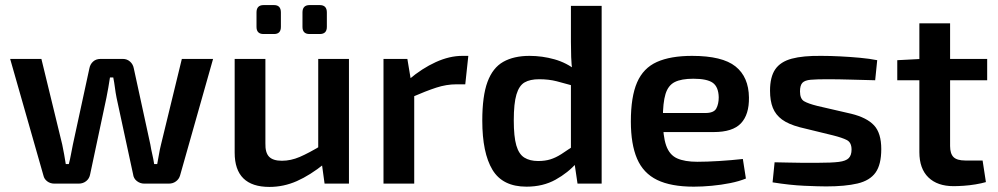

<svg xmlns="http://www.w3.org/2000/svg" viewBox="-20 -723 3928 756"><path d="M819 -491 689 -32Q685 -18 673 -9Q661 0 645 0H548Q532 0 519 -10Q506 -20 504 -37L439 -338Q435 -358 432.5 -378Q430 -398 426 -418H413Q410 -398 406.5 -378Q403 -358 399 -338L335 -37Q332 -20 319.5 -10Q307 0 290 0H194Q178 0 166 -9Q154 -18 151 -32L20 -491H143L225 -154Q229 -135 232.5 -115.5Q236 -96 239 -77H251Q256 -96 259.5 -115.5Q263 -135 267 -154L332 -454Q335 -470 346.5 -480.5Q358 -491 376 -491H464Q480 -491 492 -480.5Q504 -470 507 -453L572 -154Q575 -135 579.5 -116Q584 -97 587 -77H599Q603 -97 606 -115.5Q609 -134 614 -154L696 -491Z M1025 -491V-159Q1024 -122 1039.5 -106Q1055 -90 1090 -90Q1125 -90 1160 -105Q1195 -120 1245 -150L1257 -78Q1201 -33 1149 -10Q1097 13 1041 13Q904 13 904 -122V-491ZM1354 -491V0H1258L1245 -95L1233 -109V-491ZM1239 -703Q1267 -703 1267 -674V-617Q1267 -589 1239 -589H1199Q1171 -589 1171 -617V-674Q1171 -703 1199 -703ZM1059 -703Q1086 -703 1086 -674V-617Q1086 -589 1059 -589H1018Q990 -589 990 -617V-674Q990 -703 1018 -703Z M1584 -491 1600 -395 1611 -381V0H1490V-491ZM1824 -503 1812 -391H1777Q1738 -391 1698 -378Q1658 -365 1598 -339L1590 -410Q1642 -454 1696 -478.5Q1750 -503 1800 -503Z M2065 -503Q2115 -503 2163 -489.5Q2211 -476 2250 -445L2242 -384Q2203 -395 2172 -403Q2141 -411 2103 -411Q2067 -411 2045.5 -398.5Q2024 -386 2013.5 -351Q2003 -316 2003 -249Q2003 -185 2013 -150.5Q2023 -116 2044.5 -102.5Q2066 -89 2099 -89Q2126 -89 2147 -95.5Q2168 -102 2190 -116Q2212 -130 2241 -150L2251 -82Q2217 -43 2167.5 -15.5Q2118 12 2053 12Q1959 12 1919 -54.5Q1879 -121 1879 -248Q1879 -345 1899.5 -400.5Q1920 -456 1961.5 -479.5Q2003 -503 2065 -503ZM2349 -700V0H2254L2241 -88L2228 -98V-426L2234 -440Q2230 -469 2229 -498.5Q2228 -528 2228 -559V-700Z M2705 -503Q2824 -503 2876 -461.5Q2928 -420 2929 -339Q2930 -272 2897.5 -237.5Q2865 -203 2790 -203H2510V-278H2757Q2791 -278 2800.5 -296Q2810 -314 2810 -340Q2809 -381 2786.5 -397Q2764 -413 2710 -413Q2663 -413 2637 -400Q2611 -387 2600.5 -353Q2590 -319 2590 -255Q2590 -187 2603 -150Q2616 -113 2646 -99.5Q2676 -86 2726 -86Q2763 -86 2811.5 -89Q2860 -92 2905 -97L2917 -20Q2890 -9 2855 -2Q2820 5 2782.5 8.5Q2745 12 2712 12Q2622 12 2567.5 -14.5Q2513 -41 2488.5 -98Q2464 -155 2464 -245Q2464 -342 2488.5 -398.5Q2513 -455 2566.5 -479Q2620 -503 2705 -503Z M3215 -503Q3249 -503 3288.5 -501Q3328 -499 3366 -495.5Q3404 -492 3434 -486L3426 -407Q3378 -408 3330.5 -409.5Q3283 -411 3237 -411Q3196 -411 3172.5 -409Q3149 -407 3139.5 -397Q3130 -387 3130 -363Q3130 -334 3146 -324.5Q3162 -315 3198 -306L3332 -275Q3393 -260 3421.5 -229.5Q3450 -199 3450 -136Q3450 -75 3427.5 -43.5Q3405 -12 3356.5 -0.5Q3308 11 3233 11Q3204 11 3147 8.5Q3090 6 3022 -5L3030 -84Q3050 -84 3077.5 -83Q3105 -82 3136.5 -82Q3168 -82 3201 -82Q3254 -82 3282.5 -85.5Q3311 -89 3322 -100.5Q3333 -112 3333 -134Q3333 -162 3314.5 -171.5Q3296 -181 3260 -190L3129 -222Q3084 -234 3059 -252.5Q3034 -271 3023 -298.5Q3012 -326 3012 -366Q3012 -420 3032.5 -450Q3053 -480 3097.5 -492Q3142 -504 3215 -503Z M3721 -631V-148Q3721 -118 3734.5 -104.5Q3748 -91 3781 -91H3849L3862 -6Q3845 -1 3821 3Q3797 7 3774 8.5Q3751 10 3735 10Q3671 10 3635.5 -24.5Q3600 -59 3600 -124V-631ZM3867 -491V-407H3513V-486L3609 -491Z"/></svg>

Font: Exo 2 SemiBold
Style: Regular
Weight: 600
Designer: Natanael Gama
Foundry: Natanael Gama
Version: Version 2.010